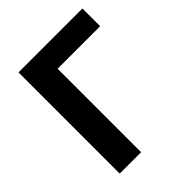

<svg xmlns="http://www.w3.org/2000/svg" viewBox="-199 -836 958 958"><g transform="rotate(-45 280.5 -357.0)"><path d="M541 -714V-589H241V0H90V-714Z"/></g></svg>

Font: BC Sans
Style: Bold
Weight: 700
Designer: Monotype Design Team
Province of B.C.
Foundry: Monotype Imaging Inc.
Version: Version 2.000;GOOG;noto-source:20170915:90ef993387c0